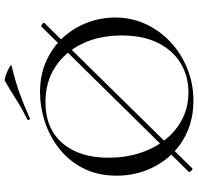

<svg xmlns="http://www.w3.org/2000/svg" viewBox="-33 -792 837 811"><g transform="rotate(-90 385.5 -386.5)"><path d="M79.6 7.4Q78.6 9.4 74.3 6.6Q70 3.8 66.7 -1Q63.4 -5.8 65.4 -7.8L678.4 -629.8Q681.4 -632.6 689.5 -626.5Q697.6 -620.4 693.6 -617.2ZM366 12Q294 12 235.5 -13.5Q177 -39 135.5 -84Q94 -129 71.5 -187.5Q49 -246 49 -312Q49 -393 80.5 -454Q112 -515 164 -555.5Q216 -596 278 -616Q340 -636 401 -636Q475 -636 533.5 -609.5Q592 -583 633 -538Q674 -493 695.5 -436Q717 -379 717 -319Q717 -249 689 -189Q661 -129 612.5 -84Q564 -39 500.5 -13.5Q437 12 366 12ZM401.4 -9Q468.6 -9 523 -41.4Q577.4 -73.8 609.3 -137Q641.2 -200.2 641.2 -290.8Q641.2 -385.2 606.4 -457.6Q571.6 -530 508.4 -571.5Q445.2 -613 359.4 -613Q248.4 -613 186.6 -541.6Q124.8 -470.2 124.8 -346.6Q124.8 -276 144.6 -214.5Q164.4 -153 201.3 -106.7Q238.2 -60.4 288.9 -34.7Q339.6 -9 401.4 -9ZM291 -679Q287 -677 285 -682.5Q283 -688 286 -689Q333.2 -712.6 371.6 -737.2Q410 -761.8 448.8 -784.2Q452 -786.6 464.7 -782.9Q477.4 -779.2 490.9 -773.2Q504.4 -767.2 511.7 -762.2Q519 -757.2 513 -756Q446 -740 394 -721Q342 -702 291 -679Z"/></g></svg>

Font: Cormorant Light
Style: Regular
Weight: 300
Designer: Christian Thalmann (Catharsis Fonts)
Foundry: Catharsis Fonts
Version: Version 4.000